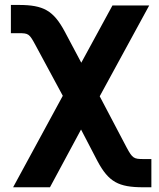

<svg xmlns="http://www.w3.org/2000/svg" viewBox="-20 -568 656 792"><path d="M34.1 204.5H186.1L314.3 -33.7L382.1 96.6C428.3 182.9 469.1 204.5 571.7 204.5H604.4V88.1H571.7C532.3 88.1 526.3 84.9 502.8 41.2L391.3 -170.8L595.5 -545.5H443.9L315.3 -309.3L247.2 -437.5C200.6 -524.5 159.4 -547.6 57.2 -547.6H24.9V-431.1H57.2C97.7 -431.1 100.9 -429 126.4 -381.7L239 -172.9Z"/></svg>

Font: Margiela Sans
Style: Bold
Weight: 700
Designer: Stefan Endress, Andreas Faust
Version: Version 1.100;FEAKit 1.0